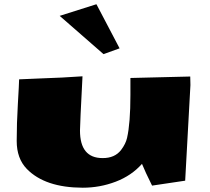

<svg xmlns="http://www.w3.org/2000/svg" viewBox="-20 -854 977 892"><path d="M257.3 -780.3Q426.3 -834 426.8 -834H428.2L535.6 -629.4L460.9 -602.5ZM351.6 -247.6Q351.6 -119.6 456.5 -119.6Q513.2 -119.1 542.5 -157.2Q564 -185.5 570.3 -213.4Q585.9 -281.2 585.9 -413.6V-491.7Q647 -493.7 863.8 -498.5Q864.7 -472.7 864.7 -459L840.3 -14.6L686.5 8.3Q654.3 -56.2 639.6 -92.8Q591.3 -38.1 517.8 -10Q444.3 18.1 364.3 18.1Q189 17.6 104.5 -69.3Q57.6 -117.7 57.6 -199Q57.6 -280.3 63 -371.6Q68.4 -462.9 68.8 -485.4Q85.9 -486.8 160.2 -489.3Q234.4 -491.7 267.6 -493.7L363.3 -499.5Q351.6 -274.4 351.6 -247.6Z"/></svg>

Font: Seymour One
Style: Book
Weight: 400
Designer: vernon adams
Foundry: vernon adams
Version: Version 1.000; ttfautohint (v0.93) -l 8 -r 50 -G 200 -x 0 -w